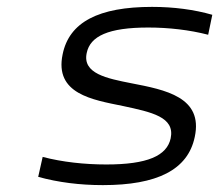

<svg xmlns="http://www.w3.org/2000/svg" viewBox="-20 -529 640 558"><path d="M337 -221C421 -203 489 -189 476 -127C465 -76 408 -51 289 -51C226 -51 161 -58 104 -73L91 -15C149 1 212 9 279 9C436 9 526 -35 546 -131C571 -247 460 -268 362 -287C291 -301 219 -315 232 -375C242 -424 295 -449 411 -449C470 -449 531 -442 585 -428L597 -486C545 -501 485 -509 422 -509C267 -509 181 -465 162 -371C138 -256 249 -239 337 -221Z"/></svg>

Font: LT Wave Mono Light
Style: Italic
Weight: 300
Designer: Daniel Lyons
Version: Version 2.5 (Glyphs App)